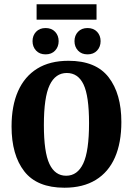

<svg xmlns="http://www.w3.org/2000/svg" viewBox="-20 -867 621 897"><path d="M281 10Q153 10 93.5 -66.5Q34 -143 34 -276Q34 -373 64.5 -441.5Q95 -510 154 -546.5Q213 -583 300 -583Q428 -583 487.5 -506Q547 -429 547 -297Q547 -200 517 -131.5Q487 -63 427.5 -26.5Q368 10 281 10ZM292 -526Q239 -526 212 -469.5Q185 -413 185 -283Q185 -156 211 -101Q237 -46 289 -46Q342 -46 369 -103.5Q396 -161 396 -292Q396 -418 370.5 -472Q345 -526 292 -526ZM193 -613Q165 -613 148.5 -630.7Q132 -648.5 132 -674.7Q132 -701 148.5 -718.5Q165 -736 193 -736Q221 -736 237.5 -718.5Q254 -701 254 -674.7Q254 -648.5 237.5 -630.7Q221 -613 193 -613ZM389 -613Q361 -613 344.5 -630.7Q328 -648.5 328 -674.7Q328 -701 344.5 -718.5Q361 -736 389 -736Q417 -736 433.5 -718.5Q450 -701 450 -674.7Q450 -648.5 433.5 -630.7Q417 -613 389 -613ZM151 -847H431V-775H151Z"/></svg>

Font: Yrsa
Style: Regular
Weight: 400
Designer: Anna Giedrys (Yrsa+Rasa design), David Brezina (Yrsa art-direction, Rasa art-direction, design)
Foundry: Rosetta Type Foundry
Version: Version 2.004